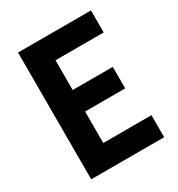

<svg xmlns="http://www.w3.org/2000/svg" viewBox="-172 -832 875 944"><g transform="rotate(-30 266.0 -360.0)"><path d="M70.3 -719.7H484.4V-594.7H210.9V-425.8H438.5V-303.7H210.9V-125H484.4V0H70.3Z"/></g></svg>

Font: Reddit Sans Fudge
Style: Bold
Weight: 700
Designer: Stephen Hutchings
Foundry: Reddit
Version: Version 1.013